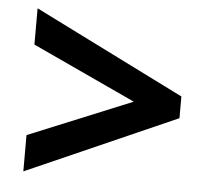

<svg xmlns="http://www.w3.org/2000/svg" viewBox="-44 -671 659 617"><g transform="rotate(5 286.0 -362.0)"><path d="M538 -383V-313L53 -99V-216L387 -353L53 -508V-625Z"/></g></svg>

Font: BC Sans
Style: Bold Italic
Weight: 700
Italic angle: -12°
Designer: Monotype Design Team
Province of B.C.
Foundry: Monotype Imaging Inc.
Version: Version 2.000;GOOG;noto-source:20170915:90ef993387c0